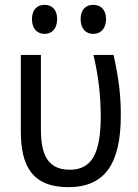

<svg xmlns="http://www.w3.org/2000/svg" viewBox="-20 -764 570 793"><path d="M365 -624C394 -624 418 -644 418 -685C418 -726 394 -744 365 -744C336 -744 313 -726 313 -685C313 -644 336 -624 365 -624ZM164 -624C193 -624 216 -644 216 -685C216 -726 193 -744 164 -744C135 -744 112 -726 112 -685C112 -644 135 -624 164 -624ZM262 9C412 9 479 -86 479 -288C479 -374 470 -442 449 -537H366C388 -445 396 -362 396 -283C396 -130 359 -63 268 -63C175 -63 149 -129 149 -229V-537H66V-221C66 -83 110 9 262 9Z"/></svg>

Font: Noto Sans Mono Condensed
Style: Regular
Weight: 400
Width: 3
Designer: Monotype Design Team
Foundry: Monotype Imaging Inc.
Version: Version 2.014